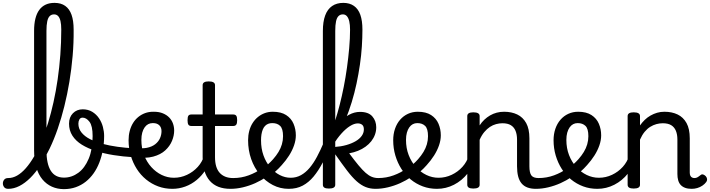

<svg xmlns="http://www.w3.org/2000/svg" viewBox="-114 -1296 4937 1335"><path d="M-57 17Q-76 17 -85 5.5Q-94 -6 -94 -20.5Q-94 -35 -85 -46.5Q-76 -58 -57 -58Q-25 -58 5.5 -75.5Q36 -93 65.5 -126.5Q95 -160 122.5 -207Q150 -254 174.5 -313Q199 -372 220 -440.5Q241 -509 258 -585.5Q275 -662 287 -745Q299 -828 305.5 -915Q312 -1002 312 -1090Q312 -1107 325 -1116Q338 -1125 355 -1125Q372 -1125 385 -1116Q398 -1107 398 -1090Q399 -998 391 -906.5Q383 -815 368.5 -727.5Q354 -640 333.5 -557.5Q313 -475 287.5 -401Q262 -327 231 -262.5Q200 -198 166.5 -146.5Q133 -95 96 -58.5Q59 -22 20.5 -2.5Q-18 17 -57 17ZM330 19Q285 19 247 2Q209 -15 181 -48.5Q153 -82 138 -133Q123 -184 123 -251V-1081Q123 -1178 159 -1227Q195 -1276 265 -1276Q310 -1276 339.5 -1255Q369 -1234 383.5 -1193Q398 -1152 398 -1090Q398 -1071 385 -1062Q372 -1053 355 -1053Q338 -1053 325 -1062Q312 -1071 312 -1090Q312 -1127 306.5 -1150Q301 -1173 290 -1184.5Q279 -1196 262 -1196Q244 -1196 232 -1184.5Q220 -1173 214.5 -1147.5Q209 -1122 209 -1081V-251Q209 -204 216.5 -168.5Q224 -133 239 -109Q254 -85 277 -73Q300 -61 331 -61Q358 -61 383 -69.5Q408 -78 430.5 -94.5Q453 -111 471 -135.5Q489 -160 502.5 -192Q516 -224 523 -263.5Q530 -303 530 -350Q530 -421 508 -449.5Q486 -478 460 -478Q444 -478 437.5 -492.5Q431 -507 436.5 -521.5Q442 -536 460 -536Q499 -536 527.5 -518.5Q556 -501 574.5 -473.5Q593 -446 601.5 -413.5Q610 -381 610 -351Q610 -301 601.5 -254.5Q593 -208 577 -166.5Q561 -125 537 -91Q513 -57 482 -32.5Q451 -8 413 5.5Q375 19 330 19Z M812 -203Q742 -207 676 -217.5Q610 -228 553.5 -246Q497 -264 455 -290Q413 -316 389.5 -352.5Q366 -389 366 -436Q366 -481 393 -508.5Q420 -536 462 -536Q474 -536 479 -521.5Q484 -507 480 -492.5Q476 -478 461 -478Q445 -478 438 -465.5Q431 -453 431 -436Q431 -402 452.5 -375Q474 -348 512 -328.5Q550 -309 599 -296Q648 -283 702.5 -275.5Q757 -268 812 -265Q821 -265 827.5 -255Q834 -245 836 -232.5Q838 -220 832.5 -211Q827 -202 812 -203Z M820 -270Q870 -261 906 -268Q942 -275 965 -293Q988 -311 998.5 -335Q1009 -359 1009 -384Q1009 -410 993.5 -425Q978 -440 951 -440Q937 -440 930 -452Q923 -464 923.5 -479.5Q924 -495 932 -507Q940 -519 956 -519Q992 -519 1018.5 -508Q1045 -497 1062.5 -479Q1080 -461 1088.5 -437.5Q1097 -414 1097 -388Q1097 -353 1082 -316.5Q1067 -280 1035 -250.5Q1003 -221 951 -207Q899 -193 825 -203Z M1084 17Q1032 17 986 0Q940 -17 902 -48Q864 -79 837 -121.5Q810 -164 795 -214.5Q780 -265 780 -321Q780 -355 788 -385.5Q796 -416 811 -440.5Q826 -465 847.5 -482.5Q869 -500 895 -509.5Q921 -519 951 -519Q965 -519 971.5 -507Q978 -495 977.5 -479.5Q977 -464 969 -452Q961 -440 947 -440Q930 -440 916 -432.5Q902 -425 891.5 -410Q881 -395 875 -373.5Q869 -352 869 -323Q869 -266 887.5 -218Q906 -170 938 -134.5Q970 -99 1010.5 -79.5Q1051 -60 1095 -60Q1143 -60 1186.5 -80.5Q1230 -101 1261.5 -136Q1293 -171 1306 -216Q1309 -225 1321 -225.5Q1333 -226 1344 -220.5Q1355 -215 1352 -203Q1341 -155 1315.5 -115Q1290 -75 1254 -45Q1218 -15 1174.5 1Q1131 17 1084 17Z M1489 17Q1441 17 1405 3Q1369 -11 1344.5 -39Q1320 -67 1307.5 -108Q1295 -149 1295 -203V-420H1217Q1202 -420 1196 -429Q1190 -438 1190 -460Q1190 -483 1196 -491.5Q1202 -500 1217 -500H1295V-704Q1295 -717 1305.5 -723.5Q1316 -730 1337 -730Q1359 -730 1370 -723.5Q1381 -717 1381 -704V-500H1507Q1522 -500 1528.5 -491.5Q1535 -483 1535 -460Q1535 -438 1528.5 -429Q1522 -420 1507 -420H1381V-203Q1381 -167 1389 -140Q1397 -113 1413 -95Q1429 -77 1452.5 -67.5Q1476 -58 1507 -58Q1521 -58 1528 -46.5Q1535 -35 1533.5 -20.5Q1532 -6 1521 5.5Q1510 17 1489 17Z M1489 17Q1470 17 1463.5 5.5Q1457 -6 1461 -20.5Q1465 -35 1477 -46.5Q1489 -58 1508 -58Q1564 -58 1615.5 -77Q1667 -96 1704 -124Q1718 -133 1728 -128Q1738 -123 1743 -110.5Q1748 -98 1746.5 -84.5Q1745 -71 1734 -64Q1702 -41 1660.5 -22.5Q1619 -4 1575 6.5Q1531 17 1489 17Z M1708 -121Q1730 -136 1749.5 -153.5Q1769 -171 1785 -189Q1807 -214 1822.5 -239.5Q1838 -265 1846 -292.5Q1854 -320 1854 -349Q1854 -401 1834 -420.5Q1814 -440 1780 -440Q1766 -440 1759.5 -452Q1753 -464 1753.5 -479.5Q1754 -495 1761.5 -507Q1769 -519 1783 -519Q1840 -519 1875.5 -496Q1911 -473 1927 -435.5Q1943 -398 1943 -355Q1943 -321 1930.5 -285Q1918 -249 1896 -214.5Q1874 -180 1845 -148Q1824 -124 1800 -103Q1776 -82 1750 -64Z M1893 17Q1834 17 1783 -9.5Q1732 -36 1693 -82.5Q1654 -129 1632.5 -190Q1611 -251 1611 -321Q1611 -355 1619 -385.5Q1627 -416 1642.5 -440.5Q1658 -465 1679.5 -482.5Q1701 -500 1727 -509.5Q1753 -519 1783 -519Q1792 -519 1796.5 -507Q1801 -495 1800 -479.5Q1799 -464 1793.5 -452Q1788 -440 1779 -440Q1763 -440 1750.5 -435Q1738 -430 1728.5 -420Q1719 -410 1713 -395Q1707 -380 1704 -361.5Q1701 -343 1701 -320Q1701 -263 1718 -215.5Q1735 -168 1764.5 -133Q1794 -98 1831 -79Q1868 -60 1907 -60Q1946 -60 1978.5 -78Q2011 -96 2038.5 -128.5Q2066 -161 2090 -206Q2114 -251 2137 -305Q2146 -326 2161 -326Q2176 -326 2185.5 -313.5Q2195 -301 2186 -281Q2157 -217 2128.5 -163Q2100 -109 2066.5 -68.5Q2033 -28 1991 -5.5Q1949 17 1893 17Z M2173 15Q2151 15 2141 8.5Q2131 2 2131 -11V-1081Q2131 -1145 2147 -1188.5Q2163 -1232 2195 -1254Q2227 -1276 2273 -1276Q2317 -1276 2347 -1255Q2377 -1234 2391.5 -1193Q2406 -1152 2406 -1090Q2406 -1034 2402 -972.5Q2398 -911 2388.5 -846Q2379 -781 2365 -715Q2351 -649 2331.5 -585.5Q2312 -522 2287.5 -462.5Q2263 -403 2232.5 -349.5Q2202 -296 2165 -252L2158 -335Q2172 -348 2187 -380.5Q2202 -413 2217.5 -461Q2233 -509 2248 -567.5Q2263 -626 2276 -691.5Q2289 -757 2298.5 -825.5Q2308 -894 2314 -961.5Q2320 -1029 2320 -1090Q2320 -1124 2314.5 -1147.5Q2309 -1171 2298 -1183.5Q2287 -1196 2270 -1196Q2252 -1196 2240 -1184.5Q2228 -1173 2222.5 -1147.5Q2217 -1122 2217 -1081V-11Q2217 2 2206 8.5Q2195 15 2173 15ZM2497 17Q2460 17 2428.5 4.5Q2397 -8 2366 -35.5Q2335 -63 2299.5 -109.5Q2264 -156 2217 -223H2213V-274Q2257 -277 2294 -287.5Q2331 -298 2358.5 -314Q2386 -330 2401 -351Q2416 -372 2416 -396Q2416 -419 2404 -428.5Q2392 -438 2374 -438Q2349 -438 2319.5 -419.5Q2290 -401 2260 -367.5Q2230 -334 2202 -289L2191 -373Q2214 -412 2245 -445Q2276 -478 2313 -498Q2350 -518 2389 -518Q2448 -518 2475 -486.5Q2502 -455 2502 -411Q2502 -384 2493 -359.5Q2484 -335 2467.5 -314Q2451 -293 2427.5 -276Q2404 -259 2375.5 -247.5Q2347 -236 2314 -230Q2351 -180 2378.5 -147Q2406 -114 2428 -94.5Q2450 -75 2471 -66.5Q2492 -58 2516 -58Q2530 -58 2535.5 -46.5Q2541 -35 2539 -20.5Q2537 -6 2526.5 5.5Q2516 17 2497 17Z M2497 17Q2478 17 2471.5 5.5Q2465 -6 2469 -20.5Q2473 -35 2485 -46.5Q2497 -58 2516 -58Q2572 -58 2623.5 -77Q2675 -96 2712 -124Q2726 -133 2736 -128Q2746 -123 2751 -110.5Q2756 -98 2754.5 -84.5Q2753 -71 2742 -64Q2710 -41 2668.5 -22.5Q2627 -4 2583 6.5Q2539 17 2497 17Z M2716 -121Q2738 -136 2757.5 -153.5Q2777 -171 2793 -189Q2815 -214 2830.5 -239.5Q2846 -265 2854 -292.5Q2862 -320 2862 -349Q2862 -401 2842 -420.5Q2822 -440 2788 -440Q2774 -440 2767.5 -452Q2761 -464 2761.5 -479.5Q2762 -495 2769.5 -507Q2777 -519 2791 -519Q2848 -519 2883.5 -496Q2919 -473 2935 -435.5Q2951 -398 2951 -355Q2951 -321 2938.5 -285Q2926 -249 2904 -214.5Q2882 -180 2853 -148Q2832 -124 2808 -103Q2784 -82 2758 -64Z M2924 17Q2872 17 2826 0Q2780 -17 2742 -48Q2704 -79 2677 -121.5Q2650 -164 2635 -214.5Q2620 -265 2620 -321Q2620 -364 2632.5 -400.5Q2645 -437 2668 -463.5Q2691 -490 2722.5 -504.5Q2754 -519 2791 -519Q2805 -519 2811.5 -507Q2818 -495 2817.5 -479.5Q2817 -464 2809 -452Q2801 -440 2787 -440Q2770 -440 2756 -432.5Q2742 -425 2731.5 -410Q2721 -395 2715 -373.5Q2709 -352 2709 -323Q2709 -266 2727.5 -218Q2746 -170 2778 -134.5Q2810 -99 2850.5 -79.5Q2891 -60 2935 -60Q2983 -60 3026.5 -80.5Q3070 -101 3101.5 -136Q3133 -171 3146 -216Q3149 -225 3161 -225.5Q3173 -226 3183.5 -220.5Q3194 -215 3191 -203Q3176 -139 3137 -89.5Q3098 -40 3042.5 -11.5Q2987 17 2924 17Z M3612 17Q3578 17 3553 7.5Q3528 -2 3512 -21.5Q3496 -41 3488.5 -70.5Q3481 -100 3481 -140V-326Q3481 -361 3470.5 -386.5Q3460 -412 3438 -425.5Q3416 -439 3379 -439Q3358 -439 3335.5 -433Q3313 -427 3292.5 -413.5Q3272 -400 3253.5 -378Q3235 -356 3221 -324V-11Q3221 2 3210 8.5Q3199 15 3177 15Q3156 15 3145.5 8.5Q3135 2 3135 -11V-489Q3135 -502 3145.5 -508.5Q3156 -515 3177 -515Q3199 -515 3210 -508.5Q3221 -502 3221 -489V-424Q3235 -446 3253.5 -463.5Q3272 -481 3293.5 -493.5Q3315 -506 3339.5 -512.5Q3364 -519 3391 -519Q3443 -519 3482.5 -500Q3522 -481 3544.5 -440.5Q3567 -400 3567 -334V-140Q3567 -95 3580.5 -76.5Q3594 -58 3631 -58Q3645 -58 3652 -46.5Q3659 -35 3657.5 -20.5Q3656 -6 3645 5.5Q3634 17 3612 17Z M3612 17Q3593 17 3586.5 5.5Q3580 -6 3584 -20.5Q3588 -35 3600 -46.5Q3612 -58 3631 -58Q3687 -58 3738.5 -77Q3790 -96 3827 -124Q3841 -133 3851 -128Q3861 -123 3866 -110.5Q3871 -98 3869.5 -84.5Q3868 -71 3857 -64Q3825 -41 3783.5 -22.5Q3742 -4 3698 6.5Q3654 17 3612 17Z M3831 -121Q3853 -136 3872.5 -153.5Q3892 -171 3908 -189Q3930 -214 3945.5 -239.5Q3961 -265 3969 -292.5Q3977 -320 3977 -349Q3977 -401 3957 -420.5Q3937 -440 3903 -440Q3889 -440 3882.5 -452Q3876 -464 3876.5 -479.5Q3877 -495 3884.5 -507Q3892 -519 3906 -519Q3963 -519 3998.5 -496Q4034 -473 4050 -435.5Q4066 -398 4066 -355Q4066 -321 4053.5 -285Q4041 -249 4019 -214.5Q3997 -180 3968 -148Q3947 -124 3923 -103Q3899 -82 3873 -64Z M4039 17Q3987 17 3941 0Q3895 -17 3857 -48Q3819 -79 3792 -121.5Q3765 -164 3750 -214.5Q3735 -265 3735 -321Q3735 -364 3747.5 -400.5Q3760 -437 3783 -463.5Q3806 -490 3837.5 -504.5Q3869 -519 3906 -519Q3920 -519 3926.5 -507Q3933 -495 3932.5 -479.5Q3932 -464 3924 -452Q3916 -440 3902 -440Q3885 -440 3871 -432.5Q3857 -425 3846.5 -410Q3836 -395 3830 -373.5Q3824 -352 3824 -323Q3824 -266 3842.5 -218Q3861 -170 3893 -134.5Q3925 -99 3965.5 -79.5Q4006 -60 4050 -60Q4098 -60 4141.5 -80.5Q4185 -101 4216.5 -136Q4248 -171 4261 -216Q4264 -225 4276 -225.5Q4288 -226 4298.5 -220.5Q4309 -215 4306 -203Q4291 -139 4252 -89.5Q4213 -40 4157.5 -11.5Q4102 17 4039 17Z M4695 17Q4669 17 4650 10Q4631 3 4619 -10Q4607 -23 4601.5 -42.5Q4596 -62 4596 -86V-326Q4596 -361 4585.5 -386.5Q4575 -412 4553 -425.5Q4531 -439 4494 -439Q4472 -439 4450 -433Q4428 -427 4407 -414Q4386 -401 4368 -379Q4350 -357 4336 -325V-11Q4336 2 4325 8.5Q4314 15 4292 15Q4271 15 4260.5 8.5Q4250 2 4250 -11V-489Q4250 -502 4260.5 -508.5Q4271 -515 4292 -515Q4314 -515 4325 -508.5Q4336 -502 4336 -489V-424Q4351 -445 4369 -462.5Q4387 -480 4409 -492.5Q4431 -505 4455 -512Q4479 -519 4506 -519Q4558 -519 4597.5 -500Q4637 -481 4659.5 -440.5Q4682 -400 4682 -334V-96Q4682 -83 4686 -74.5Q4690 -66 4697.5 -62Q4705 -58 4714 -58Q4723 -58 4730.5 -61Q4738 -64 4745 -69.5Q4752 -75 4759 -80Q4767 -86 4777 -82Q4787 -78 4794 -70Q4802 -60 4802.5 -50Q4803 -40 4797 -31Q4786 -16 4769.5 -5Q4753 6 4734 11.5Q4715 17 4695 17Z"/></svg>

Font: Playwrite VN
Style: Regular
Weight: 400
Designer: Veronika Burian, José Scaglione
Foundry: TypeTogether
Version: Version 1.002